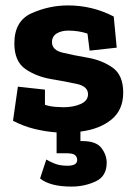

<svg xmlns="http://www.w3.org/2000/svg" viewBox="-20 -480 499 709"><path d="M374 121Q374 171 333 190Q292 209 244 209Q165 209 128 179L151 109Q162 116 181.5 124Q201 132 229 132Q265 132 265 111Q265 100 257.5 93Q250 86 226 86H189V9Q148 6 107 -4Q66 -14 28 -34L46 -160L146 -149V-93Q164 -87 184 -85.5Q204 -84 214 -84Q251 -84 278 -96Q305 -108 305 -132Q305 -161 264 -170Q223 -179 169 -188Q115 -197 74 -225Q33 -253 33 -320Q33 -403 97.5 -431.5Q162 -460 231 -460Q321 -460 400 -419L411 -304L311 -293L303 -356Q270 -367 232 -367Q207 -367 189.5 -356.5Q172 -346 172 -324Q172 -295 211.5 -285.5Q251 -276 303.5 -267Q356 -258 395.5 -230.5Q435 -203 435 -138Q435 -74 391.5 -38.5Q348 -3 277 6V41H285Q335 41 354.5 66.5Q374 92 374 121Z"/></svg>

Font: Zilla Slab Bold
Style: Bold
Weight: 700
Designer: Typotheque.com
Foundry: Typotheque type foundry
Version: Version 1.1; 2017; ttfautohint (v1.6)